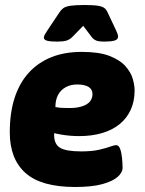

<svg xmlns="http://www.w3.org/2000/svg" viewBox="-20 -738 579 766"><path d="M280 8Q144 8 81.5 -48Q19 -104 19 -210Q19 -287 38 -346.5Q57 -406 94 -447Q131 -488 184 -509.5Q237 -531 306 -531Q375 -531 416.5 -515Q458 -499 480 -474.5Q502 -450 509.5 -424Q517 -398 517 -377Q517 -334 501.5 -300Q486 -266 457 -242.5Q428 -219 387 -207Q346 -195 296 -195Q260 -195 224.5 -201Q189 -207 157 -218L199 -266Q197 -250 196.5 -233Q196 -216 196 -199Q196 -163 219.5 -148.5Q243 -134 304 -134Q347 -134 375 -140.5Q403 -147 419.5 -153Q436 -159 443 -159Q454 -159 459.5 -143.5Q465 -128 467 -106.5Q469 -85 469 -68Q469 -50 449.5 -32.5Q430 -15 388.5 -3.5Q347 8 280 8ZM259 -307Q276 -307 290 -309.5Q304 -312 315 -316.5Q326 -321 333.5 -327.5Q341 -334 345 -343Q349 -352 349 -362Q349 -382 333 -391.5Q317 -401 288 -401Q262 -401 242 -390Q222 -379 211.5 -359Q201 -339 201 -311Q215 -308 230 -307.5Q245 -307 259 -307ZM207 -572Q181 -572 168 -575.5Q155 -579 155 -588Q155 -593 158.5 -599.5Q162 -606 168 -615L216 -687Q223 -698 232 -705Q241 -712 260.5 -715Q280 -718 317 -718Q353 -718 371 -715Q389 -712 397 -705.5Q405 -699 410 -687L444 -615Q447 -608 449 -602.5Q451 -597 451 -592Q451 -580 436.5 -576Q422 -572 395 -572Q375 -572 364.5 -576Q354 -580 346 -590L312 -635L268 -590Q258 -580 245 -576Q232 -572 207 -572Z"/></svg>

Font: Asap Black
Style: Italic
Weight: 900
Italic angle: -6°
Designer: Pablo Cosgaya
Foundry: Omnibus-Type
Version: Version 3.001